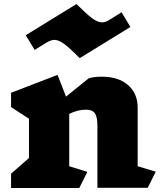

<svg xmlns="http://www.w3.org/2000/svg" viewBox="-20 -934 799 954"><path d="M714 -1H464V-310Q464 -353 451.5 -371Q439 -389 408 -389Q365 -389 324 -368V-108L414 -80L374 0H35V-71L124 -149V-344L35 -402V-473L266 -562L308 -454L421 -545Q448 -553 486 -553Q568 -553 616 -511.5Q664 -470 664 -399V-108L754 -81ZM487 -823Q504 -823 523 -835L584 -873L628 -800L376 -645Q326 -696 298.5 -716Q271 -736 250 -736Q235 -736 212 -723L152 -686L108 -759L360 -914Q410 -864 437.5 -843.5Q465 -823 487 -823Z"/></svg>

Font: Inknut Antiqua Black
Style: Regular
Weight: 900
Designer: Claus Eggers Sørensen
Foundry: Claus Eggers Sørensen
Version: Version 1.003; ttfautohint (v1.8.2) -l 8 -r 50 -G 200 -x 14 